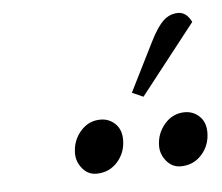

<svg xmlns="http://www.w3.org/2000/svg" viewBox="-33 -839 415 359"><g transform="rotate(-5 174.0 -660.0)"><path d="M98.1 -558.1Q98.1 -582 113.3 -599.6Q128.4 -617.2 150.9 -617.2Q167 -617.2 178.5 -606.2Q189.9 -595.2 189.9 -576.2Q189.9 -551.8 174.3 -534.4Q158.7 -517.1 134.8 -517.1Q119.1 -517.1 108.6 -529.8Q98.1 -542.5 98.1 -558.1ZM213.9 -662.1 259.8 -753.9Q273.4 -781.2 285.4 -792.2Q297.4 -803.2 313 -803.2Q328.6 -803.2 337.9 -784.2L234.9 -652.8ZM255.9 -558.1Q255.9 -581.5 271.2 -599.4Q286.6 -617.2 309.1 -617.2Q325.2 -617.2 336.7 -606.2Q348.1 -595.2 348.1 -576.2Q348.1 -551.8 332.5 -534.4Q316.9 -517.1 293 -517.1Q277.3 -517.1 266.6 -529.8Q255.9 -542.5 255.9 -558.1Z"/></g></svg>

Font: Dihjauti
Style: Bold Italic
Weight: 700
Italic angle: -9°
Designer: T. Christopher White
Version: Version 3.0.0